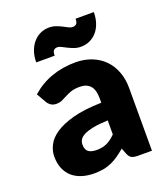

<svg xmlns="http://www.w3.org/2000/svg" viewBox="-136 -826 810 929"><g transform="rotate(-20 269.5 -361.0)"><path d="M418 0Q396 0 384.8 -6Q373.5 -12 366 -31L355 -59.5Q335.5 -43 317.5 -30.5Q299.5 -18 280.2 -9.2Q261 -0.5 239.2 3.8Q217.5 8 191 8Q155.5 8 126.5 -1.2Q97.5 -10.5 77.2 -28.5Q57 -46.5 46 -73.2Q35 -100 35 -135Q35 -162.5 49 -191.5Q63 -220.5 97.5 -244.2Q132 -268 190.5 -284Q249 -300 338 -302V-324Q338 -369.5 319.2 -389.8Q300.5 -410 266 -410Q238.5 -410 221 -404Q203.5 -398 189.8 -390.5Q176 -383 163 -377Q150 -371 132 -371Q116 -371 104.8 -378.8Q93.5 -386.5 87 -398L59 -446.5Q106 -488 163.2 -508.2Q220.5 -528.5 286 -528.5Q333 -528.5 370.8 -513.2Q408.5 -498 434.8 -470.8Q461 -443.5 475 -406Q489 -368.5 489 -324V0ZM240 -94.5Q270 -94.5 292.5 -105Q315 -115.5 338 -139V-211Q291.5 -209 261.5 -203Q231.5 -197 214 -188Q196.5 -179 189.8 -167.5Q183 -156 183 -142.5Q183 -116 197.5 -105.2Q212 -94.5 240 -94.5ZM333 -693.5Q345 -693.5 352.5 -699.8Q360 -706 360 -726.5H454Q454 -695 445.2 -669.8Q436.5 -644.5 421 -626.8Q405.5 -609 384.5 -599.5Q363.5 -590 339 -590Q320.5 -590 304.5 -595.8Q288.5 -601.5 274.8 -608.5Q261 -615.5 249.8 -621.2Q238.5 -627 230 -627Q218 -627 211 -620.2Q204 -613.5 204 -593H109Q109 -624.5 118 -649.8Q127 -675 142.5 -693Q158 -711 179 -720.8Q200 -730.5 224 -730.5Q242.5 -730.5 258.8 -724.8Q275 -719 288.5 -712Q302 -705 313.2 -699.2Q324.5 -693.5 333 -693.5Z"/></g></svg>

Font: LatoHex
Style: Regular
Weight: 900
Designer: Lukasz Dziedzic
Foundry: tyPoland Lukasz Dziedzic
Version: Version 1.104; Western+Polish opensource